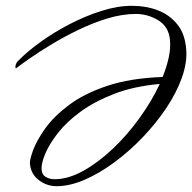

<svg xmlns="http://www.w3.org/2000/svg" viewBox="-20 -637 662 661"><path d="M175 4Q141 4 113.5 -17Q86 -38 83 -74Q82 -87 94 -120Q106 -153 135.5 -194.5Q165 -236 217.5 -275.5Q270 -315 349.5 -341.5Q429 -368 540 -372Q554 -407 561 -439.5Q568 -472 565 -500Q561 -545 525 -567Q489 -589 448 -589Q401 -589 350 -573.5Q299 -558 249.5 -534Q200 -510 157 -484Q114 -458 82.5 -436Q51 -414 37 -403Q36 -402 35 -402Q33 -402 33 -407Q33 -411 35 -416.5Q37 -422 41 -426Q73 -459 119.5 -492.5Q166 -526 220 -554Q274 -582 329.5 -599.5Q385 -617 434 -617Q483 -617 523.5 -601.5Q564 -586 590.5 -553Q617 -520 621 -468Q625 -423 606.5 -370.5Q588 -318 552.5 -265Q517 -212 471 -164Q425 -116 373.5 -78Q322 -40 271 -18Q220 4 175 4ZM123 -58Q123 -37 136.5 -28.5Q150 -20 168 -20Q215 -20 267 -49Q319 -78 369 -125.5Q419 -173 461 -231.5Q503 -290 530 -348Q441 -340 373.5 -314Q306 -288 258 -253Q210 -218 180.5 -180.5Q151 -143 137 -110.5Q123 -78 123 -58Z"/></svg>

Font: Hurricane
Style: Regular
Weight: 400
Designer: Robert E. Leuschke
Foundry: Robert E. Leuschke
Version: Version 1.010; ttfautohint (v1.8.3)